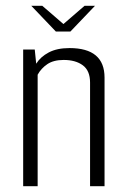

<svg xmlns="http://www.w3.org/2000/svg" viewBox="-20 -643 435 663"><path d="M88 -623H126L199 -560L272 -623H308L223 -534H173ZM60 -472H100L105 -423Q120 -447 148.5 -462Q177 -477 220 -477Q341 -477 341 -375V0H291V-358Q291 -399 266 -417.5Q241 -436 200 -436Q165 -436 143.5 -421.5Q122 -407 110 -385V0H60Z"/></svg>

Font: Smooch Sans
Style: Regular
Weight: 400
Designer: Robert E. Leuschke
Foundry: Robert E. Leuschke
Version: Version 1.010; ttfautohint (v1.8.3)